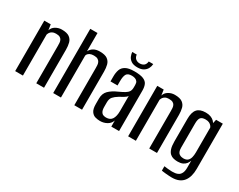

<svg xmlns="http://www.w3.org/2000/svg" viewBox="-93 -1075 2029 1631"><g transform="rotate(30 921.5 -260.0)"><path d="M49 0V-495H112L120 -441Q129 -471 157 -487.5Q185 -504 217 -504Q268 -504 292.5 -486Q317 -468 324.5 -438.5Q332 -409 332 -373V0H256V-365Q256 -381 255 -396Q254 -411 248 -423Q242 -435 229 -442Q216 -449 191 -449Q169 -449 155 -441Q141 -433 134.5 -422.5Q128 -412 125 -402V0Z M422 0V-630H493V-451Q506 -476 530 -490Q554 -504 590 -504Q641 -504 665.5 -486Q690 -468 697.5 -438.5Q705 -409 705 -373V0H629V-365Q629 -379 628 -393.5Q627 -408 621 -420.5Q615 -433 601.5 -441Q588 -449 563 -449Q540 -449 525.5 -442Q511 -435 504.5 -425.5Q498 -416 498 -409V0Z M884 7Q860 7 837 0.5Q814 -6 798 -29Q782 -52 782 -101V-154Q782 -203 811.5 -233Q841 -263 896 -287Q929 -302 950 -314.5Q971 -327 981 -342.5Q991 -358 991 -384V-407Q991 -429 982.5 -440.5Q974 -452 959.5 -457Q945 -462 928 -462Q888 -462 875.5 -439.5Q863 -417 863 -371V-329H794V-378Q794 -415 804 -443.5Q814 -472 843 -488.5Q872 -505 928 -505Q987 -505 1017 -492.5Q1047 -480 1057.5 -456Q1068 -432 1068 -396V0H992V-60Q981 -27 950.5 -10Q920 7 884 7ZM914 -44Q955 -44 972.5 -72.5Q990 -101 990 -150V-300Q981 -285 960.5 -273.5Q940 -262 919 -250Q889 -232 872.5 -213Q856 -194 856 -160V-117Q856 -85 865 -69Q874 -53 887.5 -48.5Q901 -44 914 -44ZM931 -546Q891 -546 869 -561.5Q847 -577 838.5 -598.5Q830 -620 829 -638H873Q876 -611 892.5 -598Q909 -585 931 -585Q956 -585 972 -597.5Q988 -610 991 -638H1035Q1034 -616 1023.5 -595Q1013 -574 990.5 -560Q968 -546 931 -546Z M1157 0V-495H1220L1228 -441Q1237 -471 1265 -487.5Q1293 -504 1325 -504Q1376 -504 1400.5 -486Q1425 -468 1432.5 -438.5Q1440 -409 1440 -373V0H1364V-365Q1364 -381 1363 -396Q1362 -411 1356 -423Q1350 -435 1337 -442Q1324 -449 1299 -449Q1277 -449 1263 -441Q1249 -433 1242.5 -422.5Q1236 -412 1233 -402V0Z M1653 118Q1641 118 1624.5 117Q1608 116 1592.5 114.5Q1577 113 1565.5 111.5Q1554 110 1551 109V66Q1564 68 1587.5 70.5Q1611 73 1629 73Q1643 73 1659.5 71Q1676 69 1691 60.5Q1706 52 1715.5 32.5Q1725 13 1725 -20V-89Q1719 -72 1707.5 -57Q1696 -42 1676.5 -33Q1657 -24 1627 -24Q1607 -24 1587.5 -28.5Q1568 -33 1552.5 -46.5Q1537 -60 1528 -87Q1519 -114 1519 -160V-380Q1519 -445 1545 -475Q1571 -505 1628 -505Q1656 -505 1676.5 -497.5Q1697 -490 1711.5 -476Q1726 -462 1733 -442L1722 -441L1734 -495H1800V-51Q1800 -13 1791.5 18Q1783 49 1765.5 71.5Q1748 94 1720 106Q1692 118 1653 118ZM1656 -72Q1685 -72 1699.5 -86Q1714 -100 1719 -123Q1724 -146 1724 -170V-412Q1721 -421 1713.5 -430Q1706 -439 1692.5 -446Q1679 -453 1656 -453Q1623 -453 1609 -437Q1595 -421 1595 -377V-141Q1595 -117 1601 -103Q1607 -89 1617.5 -82.5Q1628 -76 1638.5 -74Q1649 -72 1656 -72Z"/></g></svg>

Font: Alumni Sans Thin Medium
Style: Regular
Weight: 500
Version: Version 1.018